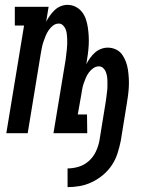

<svg xmlns="http://www.w3.org/2000/svg" viewBox="-20 -548 640 790"><path d="M258 222V145Q281 145 304 138Q327 131 345.5 114.5Q364 98 374.5 75.5Q385 53 389 31L415 -129Q417 -140 418 -150.5Q419 -161 420.5 -171.5Q422 -182 422 -192Q422 -202 422 -212.5Q422 -223 420.5 -233Q419 -243 415.5 -252Q412 -261 404.5 -268Q397 -275 387 -275Q375 -275 364 -267.5Q353 -260 345.5 -249.5Q338 -239 333 -227.5Q328 -216 324 -204Q320 -192 318 -180Q316 -168 314 -156L300 -77H338L339 0H200L250 -302Q251 -312 252.5 -323Q254 -334 255 -344.5Q256 -355 256.5 -365.5Q257 -376 256.5 -386.5Q256 -397 255 -407Q254 -417 250.5 -426.5Q247 -436 239.5 -443.5Q232 -451 222 -451Q209 -451 198.5 -443Q188 -435 180.5 -424Q173 -413 168 -401Q163 -389 159 -377Q155 -365 152.5 -353Q150 -341 148 -329L94 0H6L79 -443H41V-520H180L170 -459Q177 -472 185.5 -484Q194 -496 205 -506.5Q216 -517 230 -522.5Q244 -528 257 -528Q276 -528 291.5 -520Q307 -512 317.5 -498.5Q328 -485 333.5 -468.5Q339 -452 341.5 -434.5Q344 -417 345 -399Q346 -381 345 -362.5Q344 -344 341.5 -325.5Q339 -307 336 -289L335 -284Q342 -297 350.5 -309Q359 -321 370 -331Q381 -341 395 -346.5Q409 -352 423 -352Q441 -352 457 -344.5Q473 -337 482.5 -323.5Q492 -310 498 -294Q504 -278 506.5 -260.5Q509 -243 510 -225.5Q511 -208 510 -189.5Q509 -171 506.5 -153Q504 -135 501 -117L477 31Q472 56 464 81.5Q456 107 441.5 129.5Q427 152 405.5 170.5Q384 189 359 201Q334 213 308.5 217.5Q283 222 258 222Z"/></svg>

Font: Iosevka HT Medium Extended
Style: Italic
Weight: 500
Width: 7
Italic angle: -9°
Monospace: yes
Designer: Belleve Invis
Foundry: Belleve Invis
Version: Version 32.3.0; ttfautohint (v1.8.4)